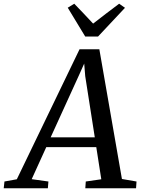

<svg xmlns="http://www.w3.org/2000/svg" viewBox="-86 -1013 760 1033"><path d="M-66 0 -62 -36.5 4.5 -48.5 342 -748H448.5L570 -50L648.5 -36.5L646 0H373L375.5 -36.5L459 -48.5L432 -221.5H163L84.5 -49L174.5 -36.5L171.5 0ZM186.5 -274H424L372.5 -603.5L367 -671L339.5 -609.5ZM372.5 -816.5 278.5 -971.5 313.5 -993Q339 -966.5 364.5 -939.8Q390 -913 415 -886Q449 -913 484.2 -939.5Q519.5 -966 555 -993L586.5 -971L441.5 -816.5Z"/></svg>

Font: Merriweather 36pt
Style: Italic
Weight: 400
Italic angle: -7.8°
Version: Version 2.101